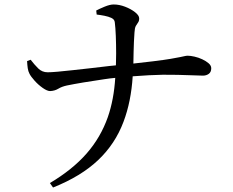

<svg xmlns="http://www.w3.org/2000/svg" viewBox="-20 -786 1040 858"><path d="M203 32Q304 -28 367 -100Q430 -172 462 -263Q489 -341 495 -438Q472 -436 446 -432Q397 -425 352.5 -417.5Q308 -410 279 -404Q256 -399 240.5 -389.5Q225 -380 204 -379Q191 -379 171 -393Q151 -407 134.5 -425.5Q118 -444 112 -456Q106 -467 104 -481Q102 -495 101 -513L117 -519Q133 -498 150.5 -480.5Q168 -463 193 -463Q207 -463 237 -465.5Q267 -468 306 -472.5Q345 -477 387 -481.5Q429 -486 468 -491Q484 -492 498 -494Q499 -519 499 -547Q499 -588 497.5 -625.5Q496 -663 493 -686Q492 -699 478.5 -705.5Q465 -712 447 -715.5Q429 -719 412 -721L410 -739Q423 -746 447 -756Q471 -766 488 -766Q513 -766 539 -756Q565 -746 583.5 -731.5Q602 -717 602 -704Q602 -692 597 -685.5Q592 -679 587 -670Q582 -661 581 -641Q578 -600 577 -553Q576 -526 576 -502Q626 -508 663 -512Q713 -518 742 -523Q771 -528 785.5 -531Q800 -534 806.5 -535.5Q813 -537 819 -537Q831 -537 849 -533Q867 -529 884 -521Q901 -513 912.5 -503Q924 -493 924 -481Q924 -464 913 -456Q902 -448 887 -448Q868 -448 824 -450Q780 -452 708 -452Q650 -451 573 -445Q566 -332 532 -242Q495 -143 418.5 -70.5Q342 2 217 52Z"/></svg>

Font: Noto Serif HK ExtraLight Medium
Style: Regular
Weight: 500
Version: Version 2.002-H1;hotconv 1.1.0;makeotfexe 2.6.0